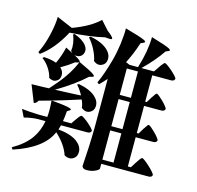

<svg xmlns="http://www.w3.org/2000/svg" viewBox="-131 -1006 1262 1231"><g transform="rotate(15 500.0 -390.0)"><path d="M547 88C570 88 591 84 608 75C623 68 630 61 630 56V25H943C958 25 966 20 968 9C968 -6 888 -79 875 -79C870 -79 862 -70 850 -51C847 -46 844 -43 843 -41L819 -3H799V-197H914C929 -197 937 -202 940 -213C940 -228 872 -295 860 -295C856 -295 849 -287 839 -270C836 -266 833 -263 832 -260L811 -225H799V-405H912C927 -405 935 -410 938 -421C938 -436 870 -502 858 -502C854 -502 847 -494 837 -477C834 -473 831 -470 830 -467L809 -433H799V-608H923C937 -608 945 -613 948 -624C948 -639 871 -705 858 -705C854 -705 847 -698 836 -683C832 -677 829 -673 827 -670L803 -635H720C768 -682 809 -729 842 -778L859 -785C870 -790 869 -795 857 -802C840 -811 799 -825 734 -844C733 -779 721 -712 699 -642C699 -641 698 -636 697 -635H641L615 -646C636 -687 656 -734 673 -787L691 -795C702 -800 702 -806 689 -813C671 -822 627 -836 558 -855C559 -828 556 -793 551 -750C545 -709 538 -672 529 -639C511 -574 492 -518 471 -473L484 -464C499 -479 514 -495 529 -512V-192C528 -105 524 -18 518 68C518 79 530 88 547 88ZM57 84C185 42 266 -18 299 -96C344 -55 374 -12 389 33C412 46 432 46 449 35C466 24 473 8 472 -14C471 -38 458 -59 433 -78C404 -99 362 -112 308 -117C311 -127 314 -137 317 -147H491C506 -147 514 -152 517 -163C517 -178 442 -240 429 -240C424 -240 416 -232 405 -216C402 -213 400 -210 399 -208L377 -176H322C325 -191 327 -213 330 -244L345 -253C355 -259 354 -264 341 -268C324 -274 282 -280 217 -285C221 -242 221 -206 218 -176H164C119 -177 80 -180 48 -184L73 -133C105 -142 135 -146 163 -147H214C206 -103 191 -65 168 -32C141 7 101 41 48 71ZM630 -197H704V-3H630ZM630 -405H704V-225H630ZM111 -240C122 -242 131 -249 137 -262C250 -293 338 -320 402 -341C411 -322 416 -304 417 -289C436 -274 455 -270 473 -279C490 -287 500 -301 501 -322C502 -344 493 -365 472 -384C447 -407 409 -423 359 -432L349 -426C366 -407 380 -387 391 -365C384 -364 373 -364 359 -363C295 -360 249 -358 220 -357C299 -404 363 -450 410 -494L430 -499C441 -502 442 -507 432 -515C419 -526 384 -544 327 -570C304 -513 268 -456 217 -397C201 -378 189 -365 181 -356C132 -354 94 -353 66 -353ZM215 -417C229 -424 237 -437 238 -455C239 -474 232 -490 216 -505C243 -520 271 -538 299 -560L318 -564C329 -567 330 -572 321 -581C308 -592 274 -610 220 -637C212 -600 199 -563 182 -526C158 -535 130 -540 99 -541L90 -533C125 -509 157 -461 165 -421C183 -410 200 -408 215 -417ZM630 -608H704V-433H630ZM67 -554C124 -595 174 -656 216 -735C307 -740 383 -750 444 -765L471 -763C486 -762 492 -765 489 -772C486 -779 473 -792 449 -810L397 -868C356 -829 298 -796 222 -768L117 -813C117 -758 98 -667 74 -606C70 -596 64 -582 56 -564L55 -563ZM471 -590C488 -598 497 -612 498 -633C499 -656 489 -677 468 -696C442 -719 404 -736 353 -745L344 -738C360 -720 375 -699 388 -674C402 -647 411 -622 415 -599C434 -584 453 -581 471 -590ZM305 -603C322 -605 333 -614 340 -629C347 -646 345 -663 332 -681C317 -702 290 -720 250 -735L241 -730C256 -692 261 -657 256 -624C270 -607 286 -600 305 -603Z"/></g></svg>

Font: AllPunType Bold
Style: Regular
Weight: 700
Version: 1.0